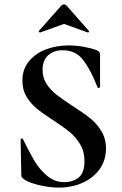

<svg xmlns="http://www.w3.org/2000/svg" viewBox="-20 -843 555 875"><path d="M311 -360Q361 -328 391 -304Q421 -280 442 -245.5Q463 -211 463 -166Q463 -114 435 -73.5Q407 -33 357.5 -10.5Q308 12 247 12Q203 12 153.5 -0.5Q104 -13 87 -28Q82 -32 79.5 -35.5Q77 -39 77 -47L74 -206V-207Q74 -211 79 -211.5Q84 -212 85 -208Q115 -147 137.5 -109Q160 -71 194.5 -42Q229 -13 273 -13Q313 -13 339 -34.5Q365 -56 365 -108Q365 -152 345.5 -185Q326 -218 298 -241Q270 -264 221 -296Q173 -327 146.5 -349Q120 -371 101 -402Q82 -433 82 -475Q82 -528 112.5 -564.5Q143 -601 191 -618.5Q239 -636 292 -636Q327 -636 363 -629.5Q399 -623 421 -614Q430 -610 433 -605.5Q436 -601 436 -594V-447Q436 -444 431 -442.5Q426 -441 425 -444L417 -463Q392 -526 358.5 -570Q325 -614 265 -614Q225 -614 199.5 -591Q174 -568 174 -524Q174 -488 192.5 -460Q211 -432 238 -411Q265 -390 311 -360ZM272 -823Q278 -823 283 -818L385 -702Q386 -702 386 -700Q386 -698 383.5 -696Q381 -694 380 -695L272 -734L163 -695Q161 -694 158 -697.5Q155 -701 157 -702L260 -818Q265 -823 272 -823Z"/></svg>

Font: Cormorant Garamond
Style: Bold
Weight: 700
Designer: Christian Thalmann (Catharsis Fonts)
Foundry: Catharsis Fonts
Version: Version 4.000